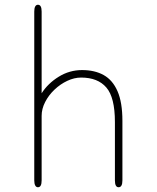

<svg xmlns="http://www.w3.org/2000/svg" viewBox="-20 -782 659 807"><path d="M478.5 5Q463 5 463 -24V-269Q463 -372.5 427 -414.2Q391 -456 321 -456Q292 -456 262.8 -442.2Q233.5 -428.5 209 -405.2Q184.5 -382 169.8 -353.2Q155 -324.5 155 -295V-24Q155 5 139.5 5Q132 5 128 -2.5Q124 -10 124 -24V-733.5Q124 -747.5 128 -754.8Q132 -762 139.5 -762Q155 -762 155 -733.5V-390Q181.5 -431.5 226.8 -459.5Q272 -487.5 325 -487.5Q378 -487.5 415.8 -466.5Q453.5 -445.5 474 -398.5Q494.5 -351.5 494.5 -274V-24Q494.5 5 478.5 5Z"/></svg>

Font: Sono ExtraLight Monospace ExtraLight
Style: Regular
Weight: 250
Version: Version 2.112